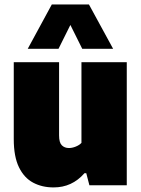

<svg xmlns="http://www.w3.org/2000/svg" viewBox="-20 -828 630 858"><path d="M219 9.5Q168 9.5 128 -11.8Q88 -33 64.8 -80.5Q41.5 -128 41.5 -206.5V-550H244V-223Q244 -191 256.2 -178.8Q268.5 -166.5 288 -166.5Q302.5 -166.5 318.2 -172.8Q334 -179 344 -189.5V-550H546.5V0H379.5L365.5 -54H357.5Q301.5 10 219 9.5ZM104 -610 211.5 -808H377.5L485.5 -610H347.5L294.5 -716.5L241.5 -610Z"/></svg>

Font: Encode Sans SemiCondensed SemiCondensed Black
Style: Regular
Weight: 900
Width: 4
Designer: Multiple Designers
Foundry: Impallari Type
Version: Version 3.000; ttfautohint (v1.8.3) -l 8 -r 50 -G 200 -x 14 